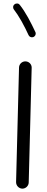

<svg xmlns="http://www.w3.org/2000/svg" viewBox="-20 -1057 272 1113"><path d="M109.4 36.6C129.4 36.6 146 20.5 146.5 0.5L163.6 -664.1V-665.5C163.6 -684.6 147.9 -700.7 127.9 -701.2H126.5C107.4 -701.2 90.8 -685.5 90.3 -665.5L73.2 -1C73.2 19 89.4 36.1 109.4 36.6ZM64.5 -1032.2C55.2 -1024.9 56.2 -1016.6 56.2 -1014.6C56.2 -1009.8 57.6 -1005.4 60.5 -1002C73.7 -984.9 88.9 -962.4 105 -933.6C121.1 -904.8 134.3 -877.9 145.5 -853.5C149.9 -843.3 160.2 -840.8 166 -840.8C168.5 -840.8 171.4 -841.3 173.8 -842.3C185.1 -847.7 187 -857.4 187 -862.8C187 -865.7 186.5 -868.7 185.1 -871.1C173.3 -897 159.2 -924.8 143.1 -954.6C126.5 -984.4 110.4 -1008.8 94.7 -1028.8C87.4 -1038.1 79.6 -1036.6 77.6 -1036.6C72.8 -1036.6 68.4 -1035.2 64.5 -1032.2Z"/></svg>

Font: Mikhak
Style: Regular
Weight: 400
Designer: Amin Abedi
Version: Version 3.2